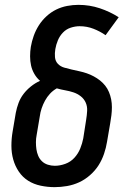

<svg xmlns="http://www.w3.org/2000/svg" viewBox="-20 -763 540 791"><path d="M205 8Q176 8 147.5 2Q119 -4 96 -18.5Q73 -33 57.5 -56Q42 -79 34.5 -106Q27 -133 27 -162.5Q27 -192 32 -221L45 -298Q49 -319 56.5 -339Q64 -359 77 -376Q90 -393 107.5 -407Q125 -421 145 -430Q131 -442 121.5 -458.5Q112 -475 108 -493Q104 -511 104 -531Q104 -551 107 -570Q111 -593 119 -615.5Q127 -638 140 -658.5Q153 -679 171.5 -696Q190 -713 211.5 -723.5Q233 -734 256.5 -738.5Q280 -743 303 -743Q349 -743 391 -729Q433 -715 469 -692L415 -618Q392 -634 365 -644.5Q338 -655 308 -655Q290 -655 271.5 -649Q253 -643 239.5 -629Q226 -615 218.5 -597Q211 -579 208 -561Q205 -544 206.5 -527.5Q208 -511 218.5 -500Q229 -489 244.5 -484.5Q260 -480 275.5 -476.5Q291 -473 307 -469.5Q323 -466 337.5 -461Q352 -456 366 -448.5Q380 -441 392 -431.5Q404 -422 413.5 -410Q423 -398 429 -383.5Q435 -369 438 -353.5Q441 -338 441 -321.5Q441 -305 439 -288.5Q437 -272 434 -255L421 -179Q417 -154 408.5 -129Q400 -104 386 -82Q372 -60 351 -41.5Q330 -23 306 -12Q282 -1 256 3.5Q230 8 205 8ZM206 -80Q227 -80 249 -88Q271 -96 286.5 -113Q302 -130 310.5 -151Q319 -172 323 -193L335 -270Q338 -288 339 -306.5Q340 -325 333 -340.5Q326 -356 312.5 -366.5Q299 -377 282.5 -382.5Q266 -388 248.5 -391Q231 -394 214 -399Q198 -390 186 -377Q174 -364 165.5 -348.5Q157 -333 151.5 -316.5Q146 -300 144 -284L131 -207Q128 -192 128 -177Q128 -162 130 -148Q132 -134 137.5 -121Q143 -108 153 -98.5Q163 -89 177 -84.5Q191 -80 206 -80Z"/></svg>

Font: Iosevka Term Curly SmBd Obl
Style: Regular
Weight: 600
Italic angle: -9°
Designer: Belleve Invis
Foundry: Belleve Invis
Version: Version 32.3.0